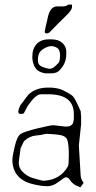

<svg xmlns="http://www.w3.org/2000/svg" viewBox="-20 -804 411 824"><path d="M193.4 -666Q187.5 -660.6 179.7 -660.6Q171.9 -660.6 171.9 -667.5Q173.8 -682.1 183.6 -722.2Q189.5 -753.9 201.2 -766.1Q211.9 -776.4 224.1 -776.6Q236.3 -776.9 242.2 -776.4Q248 -775.9 250 -776.4Q252 -776.9 255.9 -777.1Q259.8 -777.3 261.7 -778.1Q263.7 -778.8 266.6 -780Q269.5 -781.2 271.5 -784.2H289.1V-773.9Q289.1 -760.7 262.2 -735.1Q235.4 -709.5 193.4 -666ZM190.9 -635.3Q222.7 -635.3 234.4 -628.4Q264.6 -613.3 264.6 -579.1V-574.7Q264.6 -541 249.5 -519.5Q234.4 -498 223.6 -493.7Q212.9 -489.3 203.6 -489.3H177.7Q165.5 -489.3 149.4 -497.1Q133.8 -504.9 126.2 -522.9Q118.7 -541 118.7 -559.3Q118.7 -577.6 123 -590.8Q138.7 -635.3 190.9 -635.3ZM200.2 -606Q187.5 -606 171.1 -596.9Q154.8 -587.9 148.7 -576.7Q142.6 -565.4 142.6 -545.2Q142.6 -524.9 160.6 -517.6Q178.7 -510.3 190.7 -509Q202.6 -507.8 213.4 -517.1Q224.1 -526.4 231 -533.9Q237.8 -541.5 237.8 -566.2Q237.8 -590.8 225.3 -598.4Q212.9 -606 200.2 -606ZM67.4 -352.5Q67.4 -352.5 101.6 -397.5Q129.9 -424.8 174.8 -427.7Q182.6 -428.2 189.9 -428.2Q228.5 -428.2 253.9 -415Q284.2 -399.4 292 -391.6Q299.8 -383.8 312 -357.9Q324.2 -332 326.2 -327.1Q326.2 -322.3 328.1 -304.7V-270.5L318.4 -179.7L326.2 -49.8Q327.1 -34.2 338.9 -19.5L325.2 0L302.7 -9.8Q288.1 -19.5 281.2 -30.3Q274.4 -41 266.6 -43H260.7Q254.9 -41 249 -36.1Q243.2 -31.2 223.6 -18.1Q204.1 -4.9 182.1 -4.9Q160.2 -4.9 125 -12.7Q47.9 -29.8 35.2 -93.8Q33.2 -103.5 33.2 -118.7Q33.2 -133.8 43.5 -176.8Q53.7 -219.7 69.3 -229.5Q85 -239.3 140.1 -252.9Q195.3 -266.6 210 -266.6L261.7 -260.7H262.7Q278.3 -260.7 283.7 -265.1Q289.1 -269.5 290.5 -271Q292 -272.5 293 -274.9Q293.9 -277.3 294.4 -279.3Q294.9 -281.2 295.4 -284.7Q295.9 -288.1 296.4 -289.6Q296.9 -291 296.9 -294.9V-314.5Q296.9 -399.4 187.5 -399.4H155.3Q133.3 -399.4 99.6 -350.6L82 -317.4Q74.2 -314.9 68.8 -314.9Q58.6 -314.9 58.6 -324.7Q58.6 -334.5 67.4 -352.5ZM271.5 -89.8Q275.4 -96.7 275.4 -138.7Q275.4 -185.5 268.6 -204.1Q261.7 -222.7 228 -226.1Q194.3 -229.5 183.1 -229.5Q171.9 -229.5 165.5 -227.1Q159.2 -224.6 132.8 -222.2Q106.4 -219.7 83 -198.2L68.4 -168L61.5 -117.2Q60.5 -111.3 60.5 -106Q60.5 -82.5 76.2 -67.4Q96.7 -46.9 119.1 -40.5Q159.7 -28.3 166.5 -28.3H167Q238.3 -31.7 271.5 -89.8Z"/></svg>

Font: Drukaatie burti
Style: Thin
Weight: 100
Version: Version 0.14